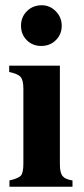

<svg xmlns="http://www.w3.org/2000/svg" viewBox="-20 -711 318 731"><path d="M208 -461V-85Q208 -53 218.5 -40.5Q229 -28 256 -24V0H16V-24Q51 -32 60 -43Q69 -54 69 -88V-373Q69 -406 58.5 -418Q48 -430 15 -437V-461ZM139 -691Q170 -691 192.5 -668Q215 -645 215 -613Q215 -580 192.5 -558Q170 -536 137 -536Q104 -536 82 -558Q60 -580 60 -613Q60 -646 82.5 -668.5Q105 -691 139 -691Z"/></svg>

Font: STIX MathJax Alphabets
Style: Bold
Weight: 700
Designer: MicroPress Inc., with final additions and corrections provided by Coen Hoffman, Elsevier (retired)
Version: Version 1.1.1